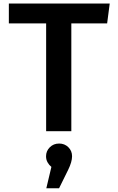

<svg xmlns="http://www.w3.org/2000/svg" viewBox="-20 -729 655 1067"><path d="M376.4 -599V0H236.4V-599H29.2V-709.2H589.7L575.4 -599ZM308.7 68.7Q339 68.7 359.7 89Q380.5 109.2 380.5 139.5Q380.5 170.3 359 214.4L308.2 317.4H237.4L265.6 198.5Q252.8 188.2 244.4 173.3Q235.9 158.5 235.9 139.5Q235.9 110.3 256.7 89.5Q277.4 68.7 308.7 68.7Z"/></svg>

Font: Fira Code SemiBold
Style: Regular
Weight: 600
Designer: Carrois Corporate, Edenspiekermann AG, Nikita Prokopov
Foundry: Carrois Corporate, Edenspiekermann AG, Nikita Prokopov
Version: Version 6.002